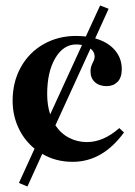

<svg xmlns="http://www.w3.org/2000/svg" viewBox="-20 -582 493 700"><path d="M432 -99Q354 8 245 8Q183 8 134 -21L80 98L49 85L106 -40Q68 -71 47 -116.5Q26 -162 26 -215Q26 -283 56 -337Q86 -391 139 -421Q192 -451 257 -451Q271 -451 293 -449L345 -562L376 -550L327 -442Q373 -429 398.5 -399.5Q424 -370 424 -330Q424 -299 408.5 -283.5Q393 -268 369 -268Q342 -268 326 -282.5Q310 -297 310 -322Q310 -338 318 -353Q319 -355 322 -361.5Q325 -368 325 -376Q325 -393 310 -405L182 -125Q202 -95 232 -79.5Q262 -64 297 -64Q357 -64 415 -115ZM163 -165 279 -418Q267 -420 258 -420Q211 -420 181.5 -370Q152 -320 152 -239Q152 -198 163 -165Z"/></svg>

Font: Ibarra Real Nova
Style: Bold
Weight: 700
Designer: Jose Maria Ribagorda & Octavio Pardo
Foundry: Jose Maria Ribagorda
Version: Version 1.014